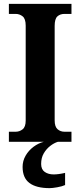

<svg xmlns="http://www.w3.org/2000/svg" viewBox="-20 -734 415 994"><path d="M26 0V-52H61Q81 -52 97 -64.5Q113 -77 113 -110V-601Q113 -637 97 -649.5Q81 -662 61 -662H26V-714H350V-662H314Q291 -662 277 -649Q263 -636 263 -600V-111Q263 -78 278 -65Q293 -52 314 -52H350V0ZM237 240Q168 240 132.5 213.5Q97 187 97 130Q97 99 112.5 72Q128 45 153.5 26Q179 7 207 0H280Q260 6 240 21.5Q220 37 206.5 60Q193 83 193 115Q193 143 211.5 156Q230 169 258 169Q270 169 285 167Q300 165 317 161V224Q302 231 276.5 235.5Q251 240 237 240Z"/></svg>

Font: Noto Serif Sinhala SemiCondensed
Style: Bold
Weight: 700
Width: 4
Designer: Jelle Bosma - Monotype Design Team
Foundry: Monotype Imaging Inc.
Version: Version 2.007; ttfautohint (v1.8.4.7-5d5b)